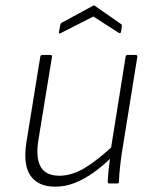

<svg xmlns="http://www.w3.org/2000/svg" viewBox="-20 -688 574 720"><path d="M187 12Q123 12 94.5 -29Q66 -70 79 -154L131 -475Q132 -482 139 -482H169Q176 -482 175 -475L123 -157Q114 -93 133.5 -61Q153 -29 203 -29Q250 -29 300 -59.5Q350 -90 411 -148L403 -102Q366 -66 330 -40.5Q294 -15 259 -1.5Q224 12 187 12ZM390 0Q384 0 384 -6Q385 -29 387.5 -53Q390 -77 394 -102L395 -124L451 -475Q452 -482 458 -482H488Q496 -482 495 -475L437 -115Q433 -89 430 -61Q427 -33 426 -6Q426 0 419 0ZM208 -564Q205 -562 202.5 -563Q200 -564 201 -567L206 -594Q207 -600 212 -603L328 -666Q333 -669 336 -666L432 -599Q438 -596 437 -590L434 -569Q432 -561 425 -565L330 -626Z"/></svg>

Font: Sofia Sans ExtraLight
Style: Italic
Weight: 250
Italic angle: -9°
Version: Version 4.100-B